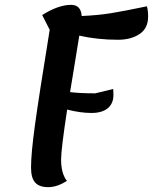

<svg xmlns="http://www.w3.org/2000/svg" viewBox="-20 -746 631 792"><path d="M591 -678Q591 -629 555.5 -605.5Q520 -582 467 -582Q382 -582 307 -599L284 -457L269 -366Q310 -361 373 -361L447 -379L448 -355Q448 -319 424.5 -299.5Q401 -280 357 -280Q312 -280 257 -294Q232 -130 232 -88Q232 -30 256 0Q216 26 179 26Q142 26 125 7Q108 -12 108 -55Q108 -112 124 -229Q140 -346 185 -623L154 -684Q221 -726 273 -726Q314 -726 317 -680Q385 -683 437.5 -691.5Q490 -700 586 -720Q591 -703 591 -678Z"/></svg>

Font: Lemonada
Style: Regular
Weight: 400
Designer: Mohamed Gaber (Arabic) Eduardo Tunni (Latin)
Foundry: Kief Type Foundry
Version: Version 3.006